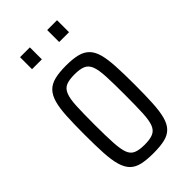

<svg xmlns="http://www.w3.org/2000/svg" viewBox="-216 -744 815 815"><g transform="rotate(-45 191.5 -336.5)"><path d="M193 8Q151 8 123.5 1.5Q96 -5 79.5 -22Q63 -39 54.5 -69Q46 -99 43.5 -144.5Q41 -190 41 -255Q41 -319 43.5 -365Q46 -411 54.5 -440.5Q63 -470 79.5 -487Q96 -504 123.5 -511Q151 -518 193 -518Q234 -518 261 -511Q288 -504 304.5 -487Q321 -470 329 -440.5Q337 -411 339.5 -365Q342 -319 342 -255Q342 -190 339.5 -144.5Q337 -99 329 -69Q321 -39 304.5 -22Q288 -5 261 1.5Q234 8 193 8ZM192 -44Q224 -44 242.5 -52Q261 -60 269.5 -81.5Q278 -103 280 -145Q282 -187 282 -255Q282 -323 280 -364.5Q278 -406 269.5 -428Q261 -450 242.5 -458Q224 -466 192 -466Q160 -466 141.5 -458.5Q123 -451 114 -429Q105 -407 103 -365Q101 -323 101 -255Q101 -186 103.5 -144.5Q106 -103 114 -81.5Q122 -60 140.5 -52Q159 -44 192 -44ZM80 -609V-681H139V-609ZM243 -609V-681H302V-609Z"/></g></svg>

Font: Saira ExtraCondensed
Style: Regular
Weight: 400
Width: 2
Designer: Hector Gatti with collaboration of the Omnibus-Type team
Foundry: Omnibus-Type
Version: Version 1.101